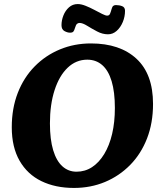

<svg xmlns="http://www.w3.org/2000/svg" viewBox="-20 -910 790 946"><path d="M344 16Q253 16 184 -17.5Q115 -51 76.5 -118Q38 -185 38 -283Q38 -376 67.5 -452Q97 -528 150.5 -582.5Q204 -637 275 -666.5Q346 -696 428 -696Q571 -696 652.5 -620.5Q734 -545 734 -398Q734 -304 704.5 -228Q675 -152 621.5 -97.5Q568 -43 497.5 -13.5Q427 16 344 16ZM357 -64Q399 -64 433.5 -86.5Q468 -109 493.5 -151Q519 -193 532.5 -250.5Q546 -308 546 -378Q546 -457 530 -510Q514 -563 483.5 -589.5Q453 -616 410 -616Q355 -616 313.5 -576.5Q272 -537 249 -466Q226 -395 226 -302Q226 -223 242 -170Q258 -117 287.5 -90.5Q317 -64 357 -64ZM283 -786Q283 -810 292.5 -834Q302 -858 320 -874Q338 -890 363 -890Q380 -890 401.5 -881.5Q423 -873 444.5 -861.5Q466 -850 483 -841.5Q500 -833 508 -833Q518 -833 522 -842Q526 -851 530 -866Q533 -877 538 -881Q543 -885 551 -885Q568 -885 582 -879.5Q596 -874 596 -857Q596 -828 585 -801.5Q574 -775 555 -758Q536 -741 512 -741Q485 -741 458.5 -755Q432 -769 409.5 -783Q387 -797 372 -797Q365 -797 359.5 -792.5Q354 -788 349 -771Q346 -760 341.5 -754.5Q337 -749 325 -749Q312 -749 297.5 -757Q283 -765 283 -786Z"/></svg>

Font: Alkatra
Style: Regular
Weight: 400
Designer: Suman Bhandary
Version: Version 1.100;gftools[0.9.22]